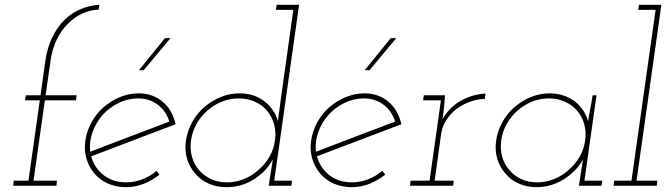

<svg xmlns="http://www.w3.org/2000/svg" viewBox="-20 -770 2778 796"><path d="M37 -21 35 0H214L216 -21H119L166 -354H295L298 -375H169L190 -521Q197 -569 216 -607.5Q235 -646 263 -673Q290 -700 322.5 -714.5Q355 -729 389 -730L392 -750Q352 -748 315 -732.5Q278 -717 248 -688Q218 -659 197 -616Q176 -573 168 -518L148 -375H87L84 -354H145L98 -21Z M553 -362Q600 -362 634.5 -335.5Q669 -309 682 -266Q600 -235 518.5 -204Q437 -173 354 -141Q349 -182 363.5 -222Q378 -262 405 -293Q433 -324 471.5 -343Q510 -362 553 -362ZM708 -255Q702 -282 689.5 -305Q677 -328 659 -344Q639 -363 612.5 -373Q586 -383 556 -383Q515 -383 477.5 -367.5Q440 -352 410 -326Q380 -300 360 -264Q340 -228 334 -188Q328 -147 338.5 -112Q349 -77 372 -50Q394 -24 427.5 -9Q461 6 502 6Q541 6 576 -8Q611 -22 641 -46Q638 -50 635 -54Q632 -58 629 -62Q604 -40 571 -27Q538 -14 504 -14Q448 -14 409.5 -44Q371 -74 358 -122Q446 -156 533 -188.5Q620 -221 708 -255ZM556 -479H576Q605 -513 631.5 -545.5Q658 -578 687 -612H664Q637 -579 610 -545.5Q583 -512 556 -479Z M1102 -51 1094 0H1188L1191 -21H1117L1220 -750H1127L1124 -729H1196L1147 -379Q1143 -351 1139.5 -323.5Q1136 -296 1132 -268Q1118 -318 1075.5 -350.5Q1033 -383 973 -383Q932 -383 894.5 -367.5Q857 -352 827 -326Q797 -300 777 -264Q757 -228 751 -188Q745 -147 755.5 -112Q766 -77 789 -51Q811 -24 844.5 -9Q878 6 919 6Q981 6 1032.5 -26.5Q1084 -59 1111 -109Q1109 -94 1106.5 -80Q1104 -66 1102 -51ZM772 -188Q777 -224 794.5 -255.5Q812 -287 839 -311Q866 -335 899.5 -348.5Q933 -362 970 -362Q1006 -362 1036.5 -348.5Q1067 -335 1087 -311Q1107 -287 1116 -255.5Q1125 -224 1120 -188Q1115 -151 1097 -120Q1079 -89 1052 -66Q1025 -41 991 -27.5Q957 -14 921 -14Q884 -14 855 -27.5Q826 -41 805 -65Q785 -88 776 -119.5Q767 -151 772 -188Z M1489 -362Q1536 -362 1570.5 -335.5Q1605 -309 1618 -266Q1536 -235 1454.5 -204Q1373 -173 1290 -141Q1285 -182 1299.5 -222Q1314 -262 1341 -293Q1369 -324 1407.5 -343Q1446 -362 1489 -362ZM1644 -255Q1638 -282 1625.5 -305Q1613 -328 1595 -344Q1575 -363 1548.5 -373Q1522 -383 1492 -383Q1451 -383 1413.5 -367.5Q1376 -352 1346 -326Q1316 -300 1296 -264Q1276 -228 1270 -188Q1264 -147 1274.5 -112Q1285 -77 1308 -50Q1330 -24 1363.5 -9Q1397 6 1438 6Q1477 6 1512 -8Q1547 -22 1577 -46Q1574 -50 1571 -54Q1568 -58 1565 -62Q1540 -40 1507 -27Q1474 -14 1440 -14Q1384 -14 1345.5 -44Q1307 -74 1294 -122Q1382 -156 1469 -188.5Q1556 -221 1644 -255ZM1492 -479H1512Q1541 -513 1567.5 -545.5Q1594 -578 1623 -612H1600Q1573 -579 1546 -545.5Q1519 -512 1492 -479Z M1682 -21 1680 0H1859L1861 -21H1782L1809 -215Q1813 -245 1830 -271.5Q1847 -298 1871 -317Q1896 -336 1926.5 -347.5Q1957 -359 1990 -360L1993 -382Q1967 -381 1941 -373.5Q1915 -366 1892 -353Q1868 -340 1848.5 -320.5Q1829 -301 1815 -277Q1817 -291 1818 -301.5Q1819 -312 1821 -326L1825 -375H1737L1734 -354H1808L1761 -21Z M2037 -188Q2031 -147 2041.5 -112Q2052 -77 2075 -51Q2097 -24 2130.5 -9Q2164 6 2205 6Q2247 6 2285 -10Q2323 -26 2352 -53Q2366 -65 2377.5 -79.5Q2389 -94 2397 -109Q2395 -94 2392.5 -80Q2390 -66 2388 -51L2380 0H2474L2477 -21H2403L2453 -375H2437Q2433 -348 2427.5 -321Q2422 -294 2418 -267Q2412 -291 2397.5 -312.5Q2383 -334 2363 -350Q2341 -366 2315 -374.5Q2289 -383 2259 -383Q2218 -383 2180.5 -367.5Q2143 -352 2113 -326Q2083 -300 2063 -264Q2043 -228 2037 -188ZM2058 -188Q2063 -224 2080.5 -255.5Q2098 -287 2125 -311Q2152 -335 2185.5 -348.5Q2219 -362 2256 -362Q2292 -362 2322 -348.5Q2352 -335 2373 -311Q2393 -287 2402 -255.5Q2411 -224 2406 -188Q2401 -151 2383 -120Q2365 -89 2338 -66Q2311 -41 2277 -27.5Q2243 -14 2207 -14Q2170 -14 2141 -27.5Q2112 -41 2092 -65Q2071 -88 2062 -119.5Q2053 -151 2058 -188Z M2526 -21 2524 0H2703L2705 -21H2619L2722 -750H2629L2626 -729H2698L2598 -21Z"/></svg>

Font: Josefin Slab ExtraLight
Style: Italic
Weight: 250
Italic angle: -12°
Designer: Santiago Orozco
Foundry: Typemade
Version: Version 2.100